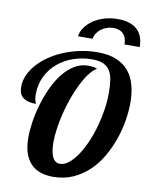

<svg xmlns="http://www.w3.org/2000/svg" viewBox="-102 -1034 869 1113"><g transform="rotate(10 332.5 -477.0)"><path d="M431.2 -655.8Q408.2 -642.1 386.5 -613Q364.7 -584 345.2 -545.2Q325.7 -506.3 309.3 -460.7Q293 -415 281 -367.9Q269 -320.8 262.5 -275.1Q255.9 -229.5 255.9 -190.9Q255.9 -165.5 259.3 -144.3Q262.7 -123 269.5 -107.7Q276.4 -92.3 287.4 -83.7Q298.3 -75.2 314 -75.2Q339.4 -75.2 364.5 -94.7Q389.6 -114.3 413.1 -147.9Q436.5 -181.6 456.5 -226.3Q476.6 -271 491.2 -321.5Q505.9 -372.1 514.4 -425.3Q522.9 -478.5 522.9 -528.8Q522.9 -572.3 517.8 -605.2Q512.7 -638.2 498.5 -660.2Q484.4 -682.1 459.5 -693.1Q434.6 -704.1 395 -704.1Q337.9 -704.1 285.6 -686.3Q233.4 -668.5 193.6 -635Q153.8 -601.6 130.4 -554Q106.9 -506.3 106.9 -446.8Q106.9 -432.1 108.6 -423.1Q110.4 -414.1 112.1 -408.4Q113.8 -402.8 115.5 -399.4Q117.2 -396 117.2 -393.1Q69.3 -393.1 42.7 -412.1Q16.1 -431.2 16.1 -477.1Q16.1 -512.2 31.2 -545.9Q46.4 -579.6 73.7 -610.1Q101.1 -640.6 138.4 -666.3Q175.8 -691.9 220.7 -710.4Q265.6 -729 315.9 -739.5Q366.2 -750 418.9 -750Q484.9 -750 530 -731Q575.2 -711.9 603 -678Q630.9 -644 643.3 -596.9Q655.8 -549.8 655.8 -494.1Q655.8 -445.8 646.7 -389.9Q637.7 -334 618.4 -278.6Q599.1 -223.1 569.6 -171.6Q540 -120.1 499 -80.8Q458 -41.5 405.3 -17.8Q352.5 5.9 287.1 5.9Q247.6 5.9 214.8 -4.9Q182.1 -15.6 158.2 -39.6Q134.3 -63.5 121.1 -101.8Q107.9 -140.1 107.9 -194.8Q107.9 -235.4 115.5 -285.9Q123 -336.4 138.2 -388.4Q153.3 -440.4 176 -490.2Q198.7 -540 228.8 -578.6Q258.8 -617.2 296.4 -640.6Q334 -664.1 378.9 -664.1Q391.6 -664.1 404.3 -662.6Q417 -661.1 431.2 -655.8ZM289.6 -821.8Q293.9 -851.1 312.3 -876.2Q330.6 -901.4 358.9 -920.2Q387.2 -939 423.6 -949.5Q460 -960 500.5 -960Q575.2 -960 614 -924.8Q652.8 -889.6 652.8 -821.8H563.5Q563.5 -861.8 543 -883.3Q522.5 -904.8 484.9 -904.8Q464.4 -904.8 445.6 -898.2Q426.8 -891.6 411.9 -880.4Q397 -869.1 387.5 -854Q377.9 -838.9 375.5 -821.8Z"/></g></svg>

Font: Lobster
Style: Regular
Weight: 400
Designer: Pablo Impallari
Foundry: Pablo Impallari
Version: Version 1.007; ttfautohint (v1.1) -l 8 -r 50 -G 50 -x 14 -D 